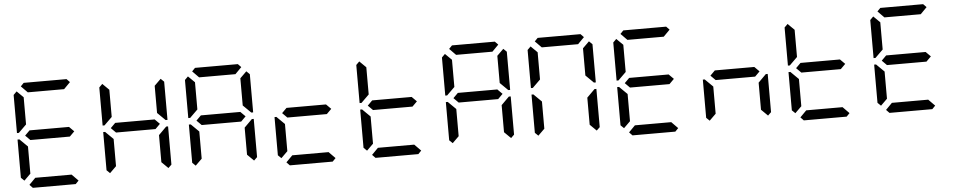

<svg xmlns="http://www.w3.org/2000/svg" viewBox="-48 -1411 9072 1822"><g transform="rotate(-5 4488.0 -500.0)"><path d="M130 -75 99 -105V-469H117L130 -456L192 -395V-136ZM130 -544 117 -531H99V-894L130 -925L192 -864V-605ZM174 -969 204 -1000H612L642 -969L581 -907H235ZM596 -546 642 -500 596 -454H220L174 -500L220 -546ZM642 -31 612 0H204L174 -31L235 -93H581Z M946 -75 915 -105V-469H933L946 -456L1008 -395V-136ZM946 -544 933 -531H915V-894L946 -925L1008 -864V-605ZM1412 -546 1458 -500 1412 -454H1036L990 -500L1036 -546ZM1502 -925 1533 -895V-531H1515L1502 -544L1440 -605V-864ZM1502 -456 1515 -469H1533V-105L1502 -75L1440 -136V-394Z M1762 -75 1731 -105V-469H1749L1762 -456L1824 -395V-136ZM1762 -544 1749 -531H1731V-894L1762 -925L1824 -864V-605ZM1806 -969 1836 -1000H2244L2274 -969L2213 -907H1867ZM2228 -546 2274 -500 2228 -454H1852L1806 -500L1852 -546ZM2318 -925 2349 -895V-531H2331L2318 -544L2256 -605V-864ZM2318 -456 2331 -469H2349V-105L2318 -75L2256 -136V-394Z M2578 -75 2547 -105V-469H2565L2578 -456L2640 -395V-136ZM3044 -546 3090 -500 3044 -454H2668L2622 -500L2668 -546ZM3090 -31 3060 0H2652L2622 -31L2683 -93H3029Z M3394 -75 3363 -105V-469H3381L3394 -456L3456 -395V-136ZM3394 -544 3381 -531H3363V-894L3394 -925L3456 -864V-605ZM3860 -546 3906 -500 3860 -454H3484L3438 -500L3484 -546ZM3906 -31 3876 0H3468L3438 -31L3499 -93H3845Z M4210 -75 4179 -105V-469H4197L4210 -456L4272 -395V-136ZM4210 -544 4197 -531H4179V-894L4210 -925L4272 -864V-605ZM4254 -969 4284 -1000H4692L4722 -969L4661 -907H4315ZM4676 -546 4722 -500 4676 -454H4300L4254 -500L4300 -546ZM4766 -925 4797 -895V-531H4779L4766 -544L4704 -605V-864ZM4766 -456 4779 -469H4797V-105L4766 -75L4704 -136V-394Z M5026 -75 4995 -105V-469H5013L5026 -456L5088 -395V-136ZM5026 -544 5013 -531H4995V-894L5026 -925L5088 -864V-605ZM5070 -969 5100 -1000H5508L5538 -969L5477 -907H5131ZM5582 -925 5613 -895V-531H5595L5582 -544L5520 -605V-864ZM5582 -456 5595 -469H5613V-105L5582 -75L5520 -136V-394Z M5842 -75 5811 -105V-469H5829L5842 -456L5904 -395V-136ZM5842 -544 5829 -531H5811V-894L5842 -925L5904 -864V-605ZM5886 -969 5916 -1000H6324L6354 -969L6293 -907H5947ZM6308 -546 6354 -500 6308 -454H5932L5886 -500L5932 -546ZM6354 -31 6324 0H5916L5886 -31L5947 -93H6293Z M6658 -75 6627 -105V-469H6645L6658 -456L6720 -395V-136ZM7124 -546 7170 -500 7124 -454H6748L6702 -500L6748 -546ZM7214 -456 7227 -469H7245V-105L7214 -75L7152 -136V-394Z M7474 -75 7443 -105V-469H7461L7474 -456L7536 -395V-136ZM7474 -544 7461 -531H7443V-894L7474 -925L7536 -864V-605ZM7940 -546 7986 -500 7940 -454H7564L7518 -500L7564 -546ZM7986 -31 7956 0H7548L7518 -31L7579 -93H7925Z M8290 -75 8259 -105V-469H8277L8290 -456L8352 -395V-136ZM8290 -544 8277 -531H8259V-894L8290 -925L8352 -864V-605ZM8334 -969 8364 -1000H8772L8802 -969L8741 -907H8395ZM8756 -546 8802 -500 8756 -454H8380L8334 -500L8380 -546ZM8802 -31 8772 0H8364L8334 -31L8395 -93H8741Z"/></g></svg>

Font: DSEG7 Classic Mini
Style: Regular
Weight: 400
Designer: Keshikan(Twitter:@keshinomi_88pro)
Version: Version 0.46